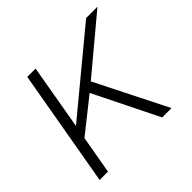

<svg xmlns="http://www.w3.org/2000/svg" viewBox="-134 -670 814 814"><g transform="rotate(-45 272.5 -263.0)"><path d="M32 0 124 -526H174L123 -233L477 -526H545L301 -322L463 0H407L263 -291L112 -171L82 0Z"/></g></svg>

Font: Archivo SemiExpanded Thin
Style: Italic
Weight: 250
Width: 6
Italic angle: -10°
Designer: Hector Gatti
Foundry: Omnibus-Type
Version: Version 2.001